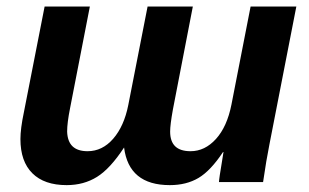

<svg xmlns="http://www.w3.org/2000/svg" viewBox="-20 -548 929 578"><path d="M651.4 -90.3Q613.8 -33.7 577.4 -12.2Q541 9.3 491.2 9.3Q367.7 9.3 353.5 -104Q312 -40.5 272.2 -15.6Q232.4 9.3 180.7 9.3Q113.3 9.3 77.4 -26.4Q41.5 -62 41.5 -129.4Q41.5 -160.6 51.8 -209.5L114.3 -528.3H250.5L190.9 -222.2Q182.1 -178.2 182.1 -151.9Q183.1 -122.1 198.5 -107.4Q213.9 -92.8 243.7 -92.8Q288.1 -92.8 320.8 -130.4Q353.5 -168 366.2 -231.9L424.3 -528.3H560.5L500.5 -218.3Q492.2 -172.4 492.2 -151.9Q492.2 -122.1 507.6 -107.4Q522.9 -92.8 553.7 -92.8Q596.7 -92.8 630.1 -129.6Q663.6 -166.5 676.8 -233.4L734.4 -528.3H872.1L791 -112.8Q781.7 -66.9 772 0H639.2Q639.2 -3.9 641.6 -20.5Q644 -37.1 647.5 -57.1Q650.9 -77.1 652.8 -90.3Z"/></svg>

Font: Arimo
Style: Italic
Weight: 400
Italic angle: -12°
Designer: Steve Matteson
Foundry: Monotype Imaging Inc.
Version: Version 1.33